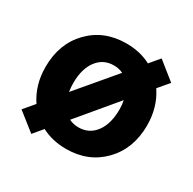

<svg xmlns="http://www.w3.org/2000/svg" viewBox="-131 -678 845 841"><g transform="rotate(30 291.0 -257.0)"><path d="M36.1 -43 81.1 -96.2Q34.2 -165.5 34.2 -256.8Q34.2 -374.5 106.2 -448.7Q178.2 -522.9 291 -522.9Q360.4 -522.9 415 -494.1L456.1 -543L545.9 -471.2L501 -418Q547.9 -348.6 547.9 -256.8Q547.9 -139.2 475.8 -64.7Q403.8 9.8 291 9.8Q221.7 9.8 167 -19L127 28.8ZM174.8 -256.8Q174.8 -235.8 178.2 -212.9L337.9 -401.9Q316.4 -412.1 291 -412.1Q237.8 -412.1 206.3 -370.1Q174.8 -328.1 174.8 -256.8ZM408.2 -256.8Q408.2 -280.3 403.8 -301.8L243.2 -109.9Q265.6 -99.1 291 -99.1Q344.7 -99.1 376.5 -141.6Q408.2 -184.1 408.2 -256.8Z"/></g></svg>

Font: LT Superior
Style: Bold
Weight: 400
Designer: Daniel Lyons
Foundry: LyonsType
Version: Version 1.000